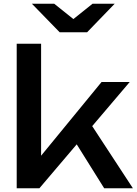

<svg xmlns="http://www.w3.org/2000/svg" viewBox="-20 -1003 728 1023"><path d="M161 -127 521 -566H671L190 0H69V-770H199V-113ZM451 -362 688 0H535L360 -280ZM298 -831 150 -983H269L399 -879H343L473 -983H591L444 -831Z"/></svg>

Font: Unbounded Variable
Style: Regular
Weight: 400
Designer: Luke Prowse, Jean-Baptiste Morizot, Fátima Lázaro, Florian Runge
Foundry: NaN
Version: Version 1.600;FEAKit 1.0